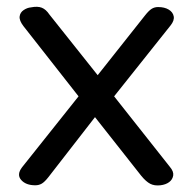

<svg xmlns="http://www.w3.org/2000/svg" viewBox="-20 -537 574 572"><path d="M486 -40Q498 -26 496 -14Q494 -2 484 5.5Q474 13 458 15Q440 17 427.5 10.5Q415 4 401 -13L263 -188L124 -9Q113 5 104.5 10Q96 15 85 15Q57 15 43 -1Q29 -17 46 -39L214 -250L50 -459Q37 -476 38.5 -488Q40 -500 50.5 -507Q61 -514 72 -515Q92 -519 104.5 -514Q117 -509 127 -494L271 -313L412 -491Q423 -505 431.5 -510.5Q440 -516 451 -516Q470 -516 482.5 -508.5Q495 -501 497.5 -488.5Q500 -476 488 -461L320 -250Z"/></svg>

Font: Playwrite GB J
Style: Regular
Weight: 400
Designer: Veronika Burian, José Scaglione
Foundry: TypeTogether
Version: Version 1.002